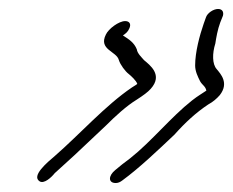

<svg xmlns="http://www.w3.org/2000/svg" viewBox="-20 -454 520 428"><path d="M216 -377C199 -343 240 -340 245 -320C248 -310 259 -295 267 -289C272 -285 284 -274 286 -267C283 -264 278 -262 274 -259C215 -219 158 -155 103 -107C84 -91 50 -62 68 -50C78 -43 95 -59 102 -68L124 -88C149 -110 191 -151 216 -174C237 -195 262 -218 285 -232C299 -241 310 -249 316 -256C344 -287 314 -309 301 -320C296 -326 286 -335 285 -344C279 -359 268 -366 254 -375C260 -379 265 -383 268 -390C273 -400 269 -407 259 -407C245 -407 222 -390 216 -377ZM237 -75C221 -62 221 -46 238 -46C243 -46 248 -48 253 -52C290 -79 332 -119 369 -154C393 -181 417 -203 444 -221C455 -227 463 -234 470 -242C491 -269 472 -289 463 -300C453 -311 453 -335 460 -357C462 -370 465 -388 471 -404L477 -419C479 -427 476 -434 466 -434C456 -434 442 -425 439 -415L434 -401C425 -375 415 -338 415 -308C415 -295 421 -283 426 -273C431 -264 438 -262 440 -252C430 -245 422 -241 408 -230C361 -193 318 -139 270 -101C255 -90 249 -85 237 -75Z"/></svg>

Font: Stray Cat
Style: SuObl
Weight: 400
Version: Version 1.0